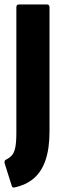

<svg xmlns="http://www.w3.org/2000/svg" viewBox="-39 -675 275 857"><path d="M24 162Q16 164 13 153L-18 55Q-20 48 -18 43.5Q-16 39 -13 38Q2 31 13 19.5Q24 8 29 -15.5Q34 -39 34 -82V-642Q34 -655 45 -655H171Q182 -655 182 -642V-89Q182 -13 164.5 39Q147 91 112 121Q77 151 24 162Z"/></svg>

Font: Sofia Sans Extra Condensed Black
Style: Regular
Weight: 900
Designer: Botio Nikoltchev, Ani Petrova
Foundry: lettersoup
Version: Version 4.101